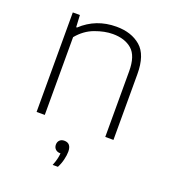

<svg xmlns="http://www.w3.org/2000/svg" viewBox="-140 -651 869 980"><g transform="rotate(20 294.0 -161.0)"><path d="M89.5 0V-540.5H128L131.5 -475.5H136Q214 -548.5 324.5 -548.5Q406 -548.5 456.5 -505.2Q507 -462 507 -357V0H462.5V-356.5Q462.5 -440 424 -473.5Q385.5 -507 320 -507Q275.5 -507 224 -488Q172.5 -469 134 -422.5V0ZM259 226Q267.5 205 271.5 188.2Q275.5 171.5 276.5 157H275Q258.5 157 248.8 147.5Q239 138 239 123Q239 108 248.2 98.8Q257.5 89.5 273 89.5Q311 89.5 311 135.5Q311 154 305.2 178.5Q299.5 203 287.5 226Z"/></g></svg>

Font: Encode Sans Semi Expanded ExtraLight
Style: Regular
Weight: 200
Width: 6
Designer: Multiple Designers
Foundry: Impallari Type
Version: Version 3.000; ttfautohint (v1.8.3) -l 8 -r 50 -G 200 -x 14 